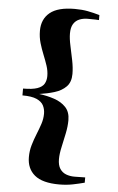

<svg xmlns="http://www.w3.org/2000/svg" viewBox="-62 -852 638 1035"><g transform="rotate(5 257.0 -335.0)"><path d="M298.5 140.5Q207.5 140.5 165.2 105.2Q123 70 123 7.5Q123 -26.5 132.2 -58Q141.5 -89.5 153.5 -119Q165.5 -148.5 174.8 -176.5Q184 -204.5 184 -232Q184 -256.5 173.8 -276.5Q163.5 -296.5 136.8 -308.5Q110 -320.5 59.5 -320.5V-357.5Q110 -357.5 136.8 -367Q163.5 -376.5 173.8 -394.2Q184 -412 184 -436Q184 -463.5 174.8 -491.5Q165.5 -519.5 153.5 -549Q141.5 -578.5 132.2 -610Q123 -641.5 123 -676Q123 -739 166 -774.2Q209 -809.5 300.5 -809.5Q339.5 -809.5 370.8 -803.5Q402 -797.5 435 -788V-761Q426 -762 415.2 -762Q404.5 -762 393.8 -762.2Q383 -762.5 374 -762.5Q349.5 -762.5 329.2 -754.2Q309 -746 297.2 -727Q285.5 -708 285.5 -675.5Q285.5 -647.5 293.8 -609.8Q302 -572 310 -532.5Q318 -493 318 -459Q318 -415 293.8 -390.2Q269.5 -365.5 230.8 -353.8Q192 -342 149 -336Q192 -330.5 230.8 -317.5Q269.5 -304.5 293.8 -278.8Q318 -253 318 -209Q318 -175.5 310 -136.8Q302 -98 293.8 -61Q285.5 -24 285.5 4.5Q285.5 37.5 298 56.5Q310.5 75.5 331.2 83.5Q352 91.5 376.5 91.5Q385.5 91.5 395.8 91.2Q406 91 416.2 90.8Q426.5 90.5 435 90.5V119Q405 127 371 133.8Q337 140.5 298.5 140.5Z"/></g></svg>

Font: Merriweather 120pt ExtraBold
Style: Regular
Weight: 800
Version: Version 2.100